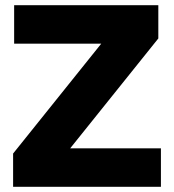

<svg xmlns="http://www.w3.org/2000/svg" viewBox="-20 -720 670 740"><path d="M30.5 0V-128.2L370.2 -551.7H34.5V-700H590.2V-571.8L250.5 -148.3H600.2V0Z"/></svg>

Font: Golos Text
Style: Regular
Weight: 400
Designer: A.Korolkova, Vitaly Kuzmin
Foundry: ParaType Ltd
Version: Version 2.004